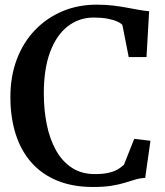

<svg xmlns="http://www.w3.org/2000/svg" viewBox="-20 -772 692 804"><path d="M369 11Q284 11 219.2 -15.8Q154.5 -42.5 111 -92Q67.5 -141.5 45.5 -211Q23.5 -280.5 23.5 -365.5Q23.5 -452.5 50.5 -523.8Q77.5 -595 126.5 -646Q175.5 -697 241.2 -724.8Q307 -752.5 385 -752.5Q421.5 -752.5 452.8 -748.8Q484 -745 511 -740Q538 -735 561.2 -730.8Q584.5 -726.5 604.5 -725L593.5 -533H519L492.5 -667.5Q485.5 -675.5 469.5 -682.5Q453.5 -689.5 429.2 -694Q405 -698.5 372.5 -698.5Q311.5 -698.5 264.2 -662.2Q217 -626 190.2 -555.2Q163.5 -484.5 163.5 -381Q163.5 -311.5 176 -250.2Q188.5 -189 214.5 -142.5Q240.5 -96 281 -69.5Q321.5 -43 377 -43Q411.5 -43 435 -48.5Q458.5 -54 473.5 -63Q488.5 -72 499 -82L542 -190.5L610 -182.5L588 -27Q566 -26 546.2 -20Q526.5 -14 503 -6.8Q479.5 0.5 447.5 5.8Q415.5 11 369 11Z"/></svg>

Font: Merriweather 36pt SemiBold
Style: Regular
Weight: 600
Version: Version 2.100